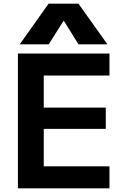

<svg xmlns="http://www.w3.org/2000/svg" viewBox="-20 -1020 676 1040"><path d="M77 0V-730H573V-611H217V-437H553V-322H217V-119H573V0ZM87 -780 243 -1000H405L562 -780H405L326 -907H324L244 -780Z"/></svg>

Font: M PLUS 2
Style: Bold
Weight: 700
Designer: Coji Morishita
Foundry: UNDERFOREST DESIGN
Version: Version 1.001